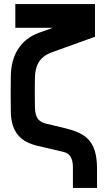

<svg xmlns="http://www.w3.org/2000/svg" viewBox="-20 -720 540 940"><path d="M55 -700V-584H239L172 -560C74 -525 34 -441 33 -349C32 -269 32 -254 33 -174C34 -72 82 -25 164 -6L292 24C320 31 337 52 337 100V200H455V100C453 -34 397 -69 292 -94L208 -114C174 -122 152 -138 151 -194C150 -252 150 -281 151 -339C152 -391 167 -440 234 -464L445 -540V-700Z"/></svg>

Font: Fervojo
Style: Bold
Weight: 700
Designer: kohakuno
Version: ver.1.0